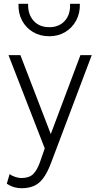

<svg xmlns="http://www.w3.org/2000/svg" viewBox="-20 -772 522 1017"><path d="M94 225Q75.5 225 56.8 220Q38 215 16 201L31 150Q46 161 63.2 166Q80.5 171 93 171Q135 171 156 149.8Q177 128.5 192 86L217 14L25 -480H88L249 -62L406 -480H466L250 92Q229.5 146 206.8 174.8Q184 203.5 156.5 214.2Q129 225 94 225ZM241 -580Q192 -580 154.5 -602.5Q117 -625 96.5 -663.8Q76 -702.5 78 -752H129Q127 -696.5 157.8 -662.2Q188.5 -628 241 -628Q293.5 -628 323.8 -662.2Q354 -696.5 351 -752H403Q404.5 -703 383.8 -664Q363 -625 325.8 -602.5Q288.5 -580 241 -580Z"/></svg>

Font: Geologica Thin
Style: Regular
Weight: 100
Designer: Sindre Bremnes, Frode Helland
Foundry: Monokrom Skriftforlag AS
Version: Version 1.010; ttfautohint (v1.8.4.7-5d5b);gftools[0.9.28]